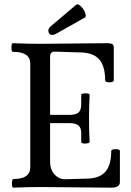

<svg xmlns="http://www.w3.org/2000/svg" viewBox="-20 -866 608 889"><path d="M222.2 -704.1Q208 -704.1 204.3 -718.3Q200.7 -732.4 215.8 -745.1L333 -844.2Q340.8 -850.6 354.7 -836.7Q368.7 -822.8 374.3 -806.9Q379.9 -791 374 -785.2L240.2 -710Q228.5 -704.1 222.2 -704.1ZM42 2.9Q35.2 2.9 35.2 -16.6Q35.2 -36.1 42 -37.1Q120.1 -37.1 120.1 -90.8V-571.8Q120.1 -626 40 -626Q32.7 -626 33 -646Q33.2 -666 40 -666Q104.5 -663.1 168 -663.1Q219.7 -663.1 323.2 -664.6Q426.8 -666 478 -666Q493.2 -666 500 -661.6Q506.8 -657.2 506.8 -647V-494.1Q506.8 -484.9 486.8 -484.9Q466.8 -484.9 466.8 -494.1Q466.8 -558.6 440.7 -589.6Q414.6 -620.6 358.9 -623L231.9 -627Q211.9 -627 211.9 -603V-334H300.8Q330.6 -334 343.3 -344.7Q356 -355.5 356 -383.8V-426.8Q356 -433.6 375.5 -433.8Q395 -434.1 395 -426.8Q392.1 -372.6 392.1 -317.9Q392.1 -263.2 395 -209Q395 -202.1 375.5 -201.4Q356 -200.7 356 -209V-251Q356 -274.4 343.3 -285.2Q330.6 -295.9 300.8 -295.9H211.9V-118.2Q211.9 -80.6 232.9 -57.9Q253.9 -35.2 283.2 -36.1L386.2 -39.1Q441.9 -40.5 468.5 -71.5Q495.1 -102.5 495.1 -167Q495.1 -175.3 515.1 -175.3Q535.2 -175.3 535.2 -167V-22.9Q535.2 2.9 495.1 2.9Q441.4 2.9 333 1.5Q224.6 0 170.9 0Q106.4 0 42 2.9Z"/></svg>

Font: Junicode SmCond Medium
Style: Regular
Weight: 500
Width: 4
Designer: Peter S. Baker
Version: Version 2.206